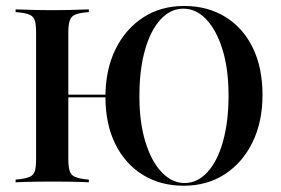

<svg xmlns="http://www.w3.org/2000/svg" viewBox="-20 -602 927 634"><path d="M587.1 11.3Q509.7 11.3 451.6 -24.6Q393.5 -60.5 360.9 -126.2Q328.2 -191.9 328.2 -282.3Q328.2 -371.8 361.3 -439.1Q394.4 -506.5 452.8 -544.4Q511.3 -582.3 587.9 -582.3Q665.3 -582.3 723.8 -546.4Q782.3 -510.5 814.5 -444.8Q846.8 -379 846.8 -288.7Q846.8 -199.2 813.7 -131.9Q780.6 -64.5 722.2 -26.6Q663.7 11.3 587.1 11.3ZM164.5 -280.6V-289.5H380.6V-280.6ZM589.5 2.4Q632.3 2.4 665.3 -33.9Q698.4 -70.2 716.5 -135.5Q734.7 -200.8 734.7 -286.3Q734.7 -375 714.5 -439.1Q694.4 -503.2 660.9 -538.3Q627.4 -573.4 585.5 -573.4Q542.7 -573.4 509.7 -537.1Q476.6 -500.8 458.5 -435.9Q440.3 -371 440.3 -284.7Q440.3 -196.8 460.5 -132.3Q480.6 -67.7 514.5 -32.7Q548.4 2.4 589.5 2.4ZM142.7 -2.4Q119.4 -2.4 98 -2Q76.6 -1.6 60.1 -1.2Q43.5 -0.8 31.5 0V-8.9L47.6 -10.5Q69.4 -13.7 80.6 -19.4Q91.9 -25 95.6 -38.7Q99.2 -52.4 99.2 -78.2V-492.7Q99.2 -518.5 95.6 -532.3Q91.9 -546 80.6 -552Q69.4 -558.1 47.6 -560.5L31.5 -562.1V-571Q43.5 -571 60.1 -570.2Q76.6 -569.4 98 -569Q119.4 -568.5 142.7 -568.5H153.2H162.9Q187.1 -568.5 208.1 -569Q229 -569.4 245.6 -570.2Q262.1 -571 273.4 -571V-562.1L258.1 -560.5Q236.3 -558.1 225 -552Q213.7 -546 209.7 -532.3Q205.6 -518.5 205.6 -492.7V-78.2Q205.6 -52.4 209.7 -38.7Q213.7 -25 225 -19.4Q236.3 -13.7 258.1 -10.5L273.4 -8.9V0Q262.1 -0.8 245.6 -1.2Q229 -1.6 208.1 -2Q187.1 -2.4 162.9 -2.4H153.2Z"/></svg>

Font: Playfair 144pt SemiCondensed SemiBold
Style: Regular
Weight: 600
Width: 4
Designer: Claus Eggers Sørensen
Foundry: Claus Eggers Sørensen
Version: Version 2.203